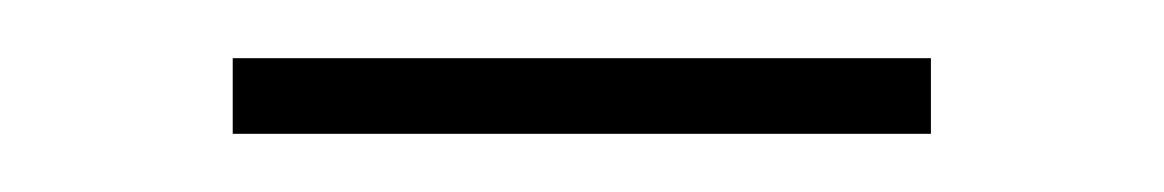

<svg xmlns="http://www.w3.org/2000/svg" viewBox="-20 -308 400 66"><path d="M60 -262V-288H300V-262Z"/></svg>

Font: Bodoni Moda 9pt Medium
Style: Regular
Weight: 500
Designer: Owen Earl
Foundry: indestructible type
Version: Version 2.005